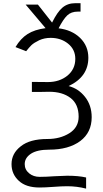

<svg xmlns="http://www.w3.org/2000/svg" viewBox="-20 -918 635 1179"><path d="M50.8 89.8Q50.8 24.4 107.4 -19.5Q163.1 -64.5 271.5 -64.5Q348.6 -64.5 405.3 -99.6Q462.9 -135.7 462.9 -201.2Q462.9 -278.3 413.1 -316.4Q363.3 -354.5 282.2 -354.5Q263.7 -354.5 227.5 -353.5Q191.4 -353.5 175.8 -353.5Q175.8 -374 175.8 -415Q209 -414.1 274.4 -414.1Q344.7 -414.1 393.6 -453.1Q442.4 -493.2 442.4 -556.6Q442.4 -614.3 397.5 -650.4Q353.5 -685.5 291 -685.5Q252.9 -685.5 220.7 -670.9Q188.5 -655.3 172.9 -640.6Q158.2 -626 140.6 -603.5Q119.1 -612.3 75.2 -628.9Q106.4 -681.6 149.4 -709Q192.4 -736.3 259.8 -745.1Q218.8 -793 137.7 -889.6Q156.2 -889.6 212.9 -889.6Q234.4 -862.3 299.8 -779.3Q332 -844.7 363.3 -871.1Q395.5 -898.4 442.4 -898.4Q453.1 -898.4 474.6 -898.4Q474.6 -885.7 474.6 -846.7Q470.7 -846.7 458 -846.7Q417 -846.7 392.6 -823.2Q368.2 -799.8 339.8 -744.1Q420.9 -734.4 471.7 -685.5Q522.5 -635.7 522.5 -563.5Q522.5 -446.3 401.4 -389.6Q461.9 -374 502 -323.2Q543 -271.5 543 -198.2Q543 -104.5 472.7 -51.8Q401.4 1 282.2 1Q209 1 170.9 25.4Q131.8 50.8 131.8 89.8Q131.8 124 159.2 146.5Q185.5 168 223.6 168Q261.7 168 316.4 164.1Q370.1 161.1 392.6 161.1Q462.9 161.1 508.8 171.9Q508.8 194.3 508.8 240.2Q452.1 225.6 392.6 225.6Q358.4 225.6 307.6 229.5Q255.9 233.4 222.7 233.4Q139.6 233.4 95.7 192.4Q50.8 151.4 50.8 89.8Z"/></svg>

Font: Gothic A1
Style: Regular
Weight: 400
Designer: HanYang I&C Co.,Ltd.
Version: Version 2.50